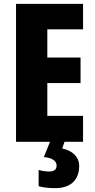

<svg xmlns="http://www.w3.org/2000/svg" viewBox="-20 -734 491 994"><path d="M410 0H63V-714H410V-582H225V-436H397V-304H225V-134H410ZM390 126Q390 161 375.5 187Q361 213 333.5 226.5Q306 240 266 240Q240 240 218.5 237.5Q197 235 180 230V146Q195 150 208.5 152Q222 154 234 154Q253 154 263 146.5Q273 139 273 123Q273 105 256 93.5Q239 82 207 79L239 0H314L302 35Q327 40 346.5 51.5Q366 63 378 82Q390 101 390 126Z"/></svg>

Font: Noto Sans Display Condensed ExtraBold
Style: Regular
Weight: 800
Width: 3
Designer: Monotype Design Team
Foundry: Monotype Imaging Inc.
Version: Version 2.003